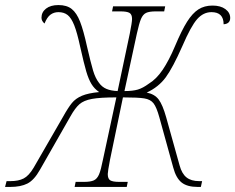

<svg xmlns="http://www.w3.org/2000/svg" viewBox="-80 -739 930 759"><path d="M-54 -23H-38Q-7 -23 13.5 -33.5Q34 -44 53 -76L169 -277Q189 -313 204 -331.5Q219 -350 244 -360.5Q269 -371 312 -375Q293 -388 281.5 -407Q270 -426 261 -456.5Q252 -487 237 -554Q225 -610 213.5 -639Q202 -668 187.5 -679.5Q173 -691 151 -691Q133 -691 119.5 -681Q106 -671 96 -646Q84 -656 84 -669Q84 -691 102 -705Q120 -719 151 -719Q184 -719 203.5 -703.5Q223 -688 236.5 -653.5Q250 -619 264 -555Q279 -490 288 -460Q297 -430 311 -412Q323 -395 341 -387.5Q359 -380 385 -379L433 -606Q442 -651 442 -664Q442 -682 432 -688Q422 -694 396 -694H363L367 -714H573L569 -694H536Q510 -694 497.5 -688Q485 -682 477.5 -664.5Q470 -647 461 -606L412 -379Q445 -379 465 -385Q485 -391 508 -408Q538 -426 563 -463Q588 -500 612 -557Q638 -619 659.5 -653Q681 -687 704.5 -702Q728 -717 760 -717Q792 -717 811 -703Q830 -689 830 -668Q830 -645 804 -643Q804 -691 756 -691Q724 -691 699.5 -663.5Q675 -636 641 -557Q603 -471 575 -433Q547 -395 500 -373Q531 -367 547 -346Q563 -325 577 -275L630 -85Q639 -52 657.5 -37.5Q676 -23 707 -23H719L714 0H702Q660 0 638 -17.5Q616 -35 605 -76L550 -275Q539 -315 527 -330.5Q515 -346 490.5 -350Q466 -354 406 -354L355 -108Q346 -61 346 -51Q346 -32 356 -26Q366 -20 392 -20H425L421 0H215L219 -20H252Q278 -20 291 -26Q304 -32 311.5 -49.5Q319 -67 327 -108L380 -354Q316 -354 283.5 -348Q251 -342 234 -327Q217 -312 199 -280L78 -68Q55 -27 28.5 -13.5Q2 0 -40 0H-60Z"/></svg>

Font: Noto Serif NarrowThin
Style: Italic
Weight: 250
Width: 4
Italic angle: -12°
Designer: Monotype Design Team
Foundry: Monotype Imaging Inc.
Version: Version 1.001